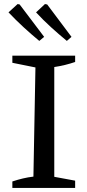

<svg xmlns="http://www.w3.org/2000/svg" viewBox="-20 -928 429 948"><path d="M41 0V-32Q68 -41 93.5 -47Q119 -53 145 -56L155 -595L41 -618V-653H351V-622Q328 -614 301.5 -607.5Q275 -601 248 -597V-55L351 -36V0ZM174 -726Q134 -759 96 -794Q58 -829 22 -867L67 -908L77 -906L198 -746ZM310 -726Q270 -759 231.5 -794Q193 -829 158 -867L202 -908L213 -906L333 -746Z"/></svg>

Font: Piazzolla 24pt Medium
Style: Regular
Weight: 500
Designer: Juan Pablo del Peral
Foundry: Huerta Tipografica
Version: Version 2.005